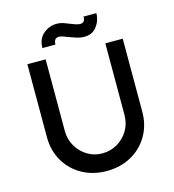

<svg xmlns="http://www.w3.org/2000/svg" viewBox="-127 -986 993 1097"><g transform="rotate(-15 370.0 -437.5)"><path d="M370 6Q289 6 225 -29.5Q161 -65 124.5 -127.5Q88 -190 88 -269V-701H196V-278Q196 -227 220 -186.5Q244 -146 283.5 -122Q323 -98 370 -98Q420 -98 460.5 -122Q501 -146 525 -186.5Q549 -227 549 -278V-701H652V-269Q652 -190 615.5 -127.5Q579 -65 515 -29.5Q451 6 370 6ZM444 -768Q421 -768 397.5 -775.5Q374 -783 353 -791Q336 -798 324 -802Q312 -806 302 -806Q272 -806 272 -768H195Q195 -822 230 -851.5Q265 -881 309 -881Q330 -881 350 -874Q370 -867 389 -859Q403 -853 416.5 -849Q430 -845 439 -845Q470 -845 468 -881H544Q544 -837 517.5 -802.5Q491 -768 444 -768Z"/></g></svg>

Font: Readex Pro
Style: Regular
Weight: 400
Designer: Bonnie Shaver-Troup, Thomas Jockin
Foundry: Lexend
Version: Version 1.204; ttfautohint (v1.8.4.7-5d5b)